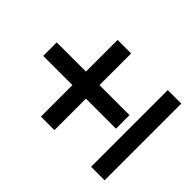

<svg xmlns="http://www.w3.org/2000/svg" viewBox="-151 -638 823 823"><g transform="rotate(-45 260.5 -226.5)"><path d="M31 -27V55H496V-27ZM31 -249H222V-67H304V-249H496V-331H304V-508H222V-331H31Z"/></g></svg>

Font: Charger Sport
Style: SeBdExt
Weight: 600
Designer: Jasper
Foundry: Cannot Into Space Fonts
Version: Version 1.1